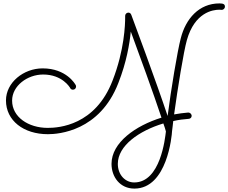

<svg xmlns="http://www.w3.org/2000/svg" viewBox="-20 -776 1339 1126"><path d="M1299 -734V-737C1299 -751 1290 -756 1267 -756C1147 -756 1069 -666 1040 -551C1021 -479 983 -252 963 -96C899 -289 757 -671 750 -689C747 -697 741 -702 733 -702C722 -702 714 -693 714 -683V-673C714 -634 710 -482 640 -303C539 -41 326 -26 260 -26C146 -26 51 -90 51 -186C51 -273 141 -339 233 -339C346 -339 390 -263 392 -259C395 -253 401 -250 408 -250C419 -250 426 -259 426 -268C426 -271 426 -274 424 -277C421 -283 369 -375 230 -375C118 -375 15 -292 15 -187C15 -69 118 11 261 11C324 11 565 -7 674 -289C722 -411 740 -519 747 -591C794 -464 881 -225 927 -86C775 -39 634 60 634 185C634 262 684 330 768 330C961 330 988 18 989 -7C991 -24 994 -44 996 -66C1026 -73 1057 -77 1086 -79C1096 -79 1104 -87 1104 -96C1104 -108 1094 -116 1084 -116C1057 -114 1029 -110 1001 -105C1022 -258 1057 -474 1076 -541C1122 -704 1229 -719 1266 -719C1277 -719 1279 -718 1280 -718C1289 -718 1297 -725 1299 -734ZM767 294C715 294 671 250 671 185C671 78 796 -9 938 -52C945 -33 950 -17 953 -5C948 36 921 294 767 294Z"/></svg>

Font: Sacramento
Style: Regular
Weight: 400
Designer: Astigmatic (AOETI)
Foundry: Astigmatic (AOETI)
Version: Version 1.000